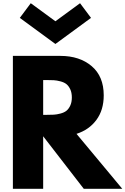

<svg xmlns="http://www.w3.org/2000/svg" viewBox="-20 -1172 779 1192"><path d="M171 -1152 324 -1040 477 -1152 545 -1061 324 -899 103 -1061ZM60 -825H355Q474 -825 549 -761.5Q624 -698 624 -580Q624 -489 578.5 -427.5Q533 -366 455 -341L739 0H500L248 -326V0H60ZM248 -459H270Q296 -459 314 -460Q332 -461 355 -467Q378 -473 392 -484Q406 -495 416 -516Q426 -537 426 -567Q426 -597 416 -618Q406 -639 392 -650Q378 -661 355 -667Q332 -673 314 -674Q296 -675 270 -675H248Z"/></svg>

Font: Hussar
Style: BoldWeb
Weight: 700
Foundry: Cannot Into Space Fonts
Version: Version 2.00